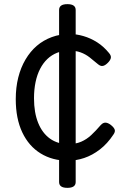

<svg xmlns="http://www.w3.org/2000/svg" viewBox="-20 -756 628 926"><path d="M308 19Q233 19 176 -16Q119 -51 87.5 -117.5Q56 -184 56 -278Q56 -334 68 -382Q80 -430 103 -469Q126 -508 157.5 -535Q189 -562 229.5 -577Q270 -592 316 -592Q348 -592 382.5 -582Q417 -572 448.5 -552Q480 -532 506 -500Q517 -487 514.5 -476Q512 -465 500 -453Q487 -440 476 -438Q465 -436 453 -446Q432 -464 412 -479.5Q392 -495 368.5 -503.5Q345 -512 313 -512Q282 -512 255.5 -501.5Q229 -491 208.5 -471.5Q188 -452 173.5 -424Q159 -396 151.5 -360Q144 -324 144 -282Q144 -213 164 -163.5Q184 -114 221 -87.5Q258 -61 309 -61Q345 -61 371.5 -72.5Q398 -84 420 -104.5Q442 -125 466 -153Q477 -165 489 -164.5Q501 -164 515 -153Q529 -142 533 -131.5Q537 -121 527 -107Q498 -63 461.5 -35Q425 -7 386 6Q347 19 308 19ZM305 150Q265 150 265 122V-708Q265 -736 305 -736Q345 -736 345 -708V122Q345 150 305 150Z"/></svg>

Font: Playwrite NG Modern
Style: Regular
Weight: 400
Designer: Veronika Burian, José Scaglione
Foundry: TypeTogether
Version: Version 1.002